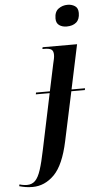

<svg xmlns="http://www.w3.org/2000/svg" viewBox="-196 -799 547 1077"><g transform="rotate(-5 77.0 -260.5)"><path d="M212 -640Q187 -640 170 -652Q153 -664 153 -690Q153 -728 175.5 -744.5Q198 -761 227 -761Q250 -761 268 -749.5Q286 -738 286 -710Q286 -674 266 -657Q246 -640 212 -640ZM-57 240Q-79 240 -96.5 237Q-114 234 -132 229L-129 219Q-122 222 -109.5 224Q-97 226 -87 226Q-59 226 -41 208Q-23 190 -9.5 148.5Q4 107 18 38L84 -276H6L8 -286H86L118 -437Q122 -453 124.5 -465.5Q127 -478 127 -488Q127 -510 115.5 -518Q104 -526 76 -526H65L67 -536H261L208 -286H284L282 -276H206L147 0Q119 132 65.5 186Q12 240 -57 240Z"/></g></svg>

Font: Noto Serif Display Condensed SemiBold
Style: Italic
Weight: 600
Width: 3
Italic angle: -12°
Designer: Monotype Design Team
Foundry: Monotype Imaging Inc.
Version: Version 2.009